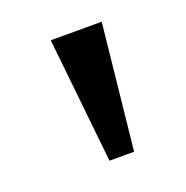

<svg xmlns="http://www.w3.org/2000/svg" viewBox="-65 -768 389 401"><g transform="rotate(-20 129.0 -568.0)"><path d="M85.9 -707H199.2L169.9 -428.7H115.2Z"/></g></svg>

Font: Pretendard Medium
Style: Regular
Weight: 500
Designer: Base glyphs from Inter by Rasmus Andersson; Hangeul glyphs from Noto Sans CJK(Source Han Sans) by Jang Soo-young and Kan
Foundry: Kil Hyung-jin
Version: Version 1.309